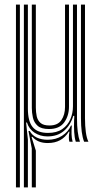

<svg xmlns="http://www.w3.org/2000/svg" viewBox="-20 -620 456 840"><path d="M84.5 200V-600H102V-145Q102 -89 123.1 -63.8Q144.2 -38.5 190 -38.5Q228.2 -38.5 252.4 -55.2Q276.5 -72 287.9 -98.6Q299.2 -125.2 299.2 -155V-600H316.8V-103.2Q316.8 -37 329.8 0H311.5Q305.8 -18.8 304.5 -43Q303.2 -67.2 304.2 -95Q304.5 -99.5 304.8 -104.1Q305 -108.8 305 -113.2H300.5Q289 -73 260.4 -47.9Q231.8 -22.8 186.5 -23.2Q155.8 -23.5 131.5 -39.1Q107.2 -54.8 98 -83.8H94.2L102 -9V200ZM49.8 200V-600H67V200ZM194 -55.5Q160.2 -55.5 144.4 -69.9Q128.5 -84.2 123.9 -105.6Q119.2 -127 119.2 -148.2V-600H136.8V-149.2Q136.8 -129.5 140.6 -111.5Q144.5 -93.5 157.2 -82.2Q170 -71 196.5 -71Q232.5 -71 248.5 -94.4Q264.5 -117.8 264.5 -152.2V-600H281.8V-153.5Q281.8 -113.5 260.9 -84.5Q240 -55.5 194 -55.5ZM348 0Q334.2 -34.5 334.2 -103.2V-600H351.8V-103.2Q351.8 -69.2 355.5 -42.2Q359.2 -15.2 366.8 0ZM119.2 200 119 29.2 104.5 -47H110.2Q120.5 -27.8 141.2 -18.1Q162 -8.5 188.2 -8.5Q224.8 -8.5 251.6 -25.9Q278.5 -43.2 290.5 -70.8H294.2Q292.5 -50.8 293 -32.8Q293.5 -14.8 297.8 0H283.5Q278.8 -15.8 283.8 -44H281Q250.8 5.8 189 5.8Q145 5.8 122 -21.2H117.8L136.8 39V200Z"/></svg>

Font: Big Shoulders Inline Display SemiBold
Style: Regular
Weight: 600
Designer: Patric King
Foundry: XO Type Co
Version: Version 1.000